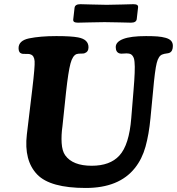

<svg xmlns="http://www.w3.org/2000/svg" viewBox="-20 -887 856 929"><path d="M480.5 -779.8Q453.6 -779.8 414.1 -778.6Q374.5 -777.3 356.9 -777.3Q344.2 -777.3 338.6 -781.2Q333 -785.2 334.5 -794.4L340.8 -849.6Q343.3 -866.7 368.7 -866.7Q386.2 -866.7 425.3 -865.2Q464.4 -863.8 491.2 -863.8H501.5Q531.2 -863.8 569.8 -865.2Q608.4 -866.7 625.5 -866.7Q638.2 -866.7 643.8 -862.8Q649.4 -858.9 647.9 -849.6L641.6 -794.4Q639.2 -777.3 613.8 -777.3Q596.7 -777.3 559.1 -778.6Q521.5 -779.8 491.2 -779.8ZM720.7 -446.8 708 -314.5Q700.7 -237.3 684.1 -177.5Q667.5 -117.7 632.8 -74.2Q556.2 22.5 395 22.5Q223.1 22.5 160.2 -42.5Q95.2 -109.9 109.9 -236.3L136.2 -455.6Q149.4 -566.4 147.5 -590.8Q145.5 -617.7 128.4 -623.5Q125.5 -625 122.1 -625.5Q115.2 -626.5 101.8 -626.2Q88.4 -626 85.4 -627.4Q69.8 -631.8 69.8 -653.8Q69.8 -690.4 120.1 -701.2Q174.3 -712.4 252.4 -712.4Q324.2 -712.4 357.4 -706.1Q408.2 -696.8 408.2 -658.2Q408.2 -636.2 389.2 -629.4Q384.3 -627.4 372.1 -627.7Q359.9 -627.9 351.1 -625.5Q331.5 -618.7 321 -579.6Q310.5 -540.5 299.8 -443.4L282.2 -276.4Q275.9 -233.4 278.3 -194.8Q280.8 -156.2 295.4 -135.7Q331.5 -85 423.8 -85Q512.2 -85 557.1 -133.8Q605 -185.1 615.2 -316.4L626 -448.7Q628.4 -477.1 629.6 -496.1Q630.9 -515.1 631.6 -533.9Q632.3 -552.7 632.1 -564.5Q631.8 -576.2 630.9 -587.4Q629.9 -598.6 627.7 -605Q625.5 -611.3 621.8 -616.5Q618.2 -621.6 613.5 -624.3Q608.9 -627 602.5 -627.9Q593.3 -629.4 578.6 -627.9Q564 -626.5 559.1 -628.4Q540 -633.8 540 -659.2Q540 -684.6 576.4 -698.5Q612.8 -712.4 686.5 -712.4Q719.7 -712.4 741.7 -710.7Q763.7 -709 781.7 -703.9Q799.8 -698.7 808.1 -689.2Q816.4 -679.7 816.4 -665Q816.4 -639.2 800.8 -631.8Q796.4 -629.4 785.4 -628.2Q774.4 -627 765.6 -623.5Q747.1 -617.2 738.3 -582.3Q729.5 -547.4 720.7 -446.8Z"/></svg>

Font: Cooper*
Style: Bold Italic
Weight: 700
Italic angle: -7°
Designer: Owen Earl
Foundry: indestructible type*
Version: Version 0.001